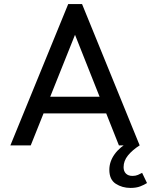

<svg xmlns="http://www.w3.org/2000/svg" viewBox="-20 -714 742 943"><path d="M31 0 315 -694H383L666 0H564L331 -587H366L131 0ZM166 -157V-239H531V-157ZM621 209Q580 209 548.5 188.5Q517 168 517 120Q517 80 542.5 44Q568 8 617 -19L666 0Q630 23 608.5 49.5Q587 76 587 107Q587 127 598.5 138.5Q610 150 631 150Q646 150 657.5 145Q669 140 678 135L702 185Q688 194 668.5 201.5Q649 209 621 209Z"/></svg>

Font: Outfit Thin
Style: Regular
Weight: 400
Version: Version 1.100;gftools[0.9.27]